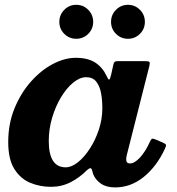

<svg xmlns="http://www.w3.org/2000/svg" viewBox="-20 -780 755 817"><path d="M524.5 -615Q494.5 -615 473.5 -636Q452.5 -657 452.5 -687Q452.5 -717 473.5 -738.2Q494.5 -759.5 524.5 -759.5Q554.5 -759.5 575.5 -738.2Q596.5 -717 596.5 -687Q596.5 -657 575.5 -636Q554.5 -615 524.5 -615ZM304.5 -615Q274.5 -615 253.5 -636Q232.5 -657 232.5 -687Q232.5 -717 253.5 -738.2Q274.5 -759.5 304.5 -759.5Q334.5 -759.5 355.5 -738.2Q376.5 -717 376.5 -687Q376.5 -657 355.5 -636Q334.5 -615 304.5 -615ZM681 -145.5Q646.5 -71.5 591.5 -27Q536.5 17.5 469.5 17.5Q432.5 17.5 409.2 1.2Q386 -15 376.5 -39Q374.5 -47 373 -51.5Q371.5 -56 370.5 -59.5Q367 -65.5 362.5 -64.2Q358 -63 349 -55Q318.5 -24 280.2 -4.5Q242 15 197 15Q150 15 108.5 -2.2Q67 -19.5 41 -61Q15 -102.5 15 -175Q15 -254 42 -319.5Q69 -385 112 -433.2Q155 -481.5 205.2 -507.8Q255.5 -534 302 -534Q353.5 -534 384.8 -514Q416 -494 433.5 -457Q440.5 -441 444.2 -441.2Q448 -441.5 452.5 -460.5L462.5 -505.5Q464 -513.5 468 -516.8Q472 -520 484 -520H596Q613.5 -520 616 -516Q618.5 -512 615.5 -499L519.5 -120Q517 -110.5 517 -101Q517 -84.5 533 -84.5Q552.5 -84.5 575.8 -109.8Q599 -135 617.5 -176Q623 -188 627 -189.5Q631 -191 642 -186.5L672.5 -173.5Q685 -168 686.2 -163.5Q687.5 -159 681 -145.5ZM415.5 -320Q415.5 -355 409.8 -384.8Q404 -414.5 389.2 -433Q374.5 -451.5 347 -451.5Q319.5 -451.5 291.2 -428.2Q263 -405 239.5 -366Q216 -327 201.8 -278.8Q187.5 -230.5 187.5 -180Q187.5 -68 259.5 -68Q284.5 -68 311.5 -89.5Q338.5 -111 362.2 -147.5Q386 -184 400.8 -228.8Q415.5 -273.5 415.5 -320Z"/></svg>

Font: Besley*
Style: Bold Italic
Weight: 700
Italic angle: -13°
Designer: Owen Earl
Foundry: indestructible type*
Version: Version 2.000; ttfautohint (v1.8.3)